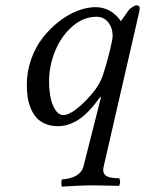

<svg xmlns="http://www.w3.org/2000/svg" viewBox="-20 -466 547 724"><path d="M165 -158.2Q165 -127.9 170.2 -100.6Q175.3 -73.2 188 -52.7Q200.7 -32.2 219.2 -32.2Q248 -32.2 299.3 -82.5Q350.6 -132.8 367.2 -180.2Q380.9 -220.7 392.8 -269Q404.8 -317.4 404.8 -330.1Q404.8 -361.3 387.9 -382.1Q371.1 -402.8 344.2 -402.8Q294.9 -402.8 253.2 -366.7Q211.4 -330.6 188.2 -274.4Q165 -218.3 165 -158.2ZM81.1 -147Q81.1 -196.8 97.7 -243.2Q114.3 -289.6 141.6 -324.2Q168.9 -358.9 202.9 -385.3Q236.8 -411.6 272.5 -425.3Q308.1 -439 339.8 -439Q398.4 -439 436 -386.2L464.8 -426.8Q470.2 -434.1 479.5 -439.9Q488.8 -445.8 496.1 -445.8Q498 -445.8 500.2 -445.1Q502.4 -444.3 504.6 -441.9Q506.8 -439.5 506.8 -436Q506.8 -430.7 504.9 -420.9L371.1 161.1Q369.1 170.9 369.1 174.8Q369.1 191.9 383.5 199Q397.9 206.1 429.2 206.1Q437 218.8 429.2 234.9Q427.2 234.9 407.7 234.4Q388.2 233.9 362.5 233.4Q336.9 232.9 319.8 232.9Q304.2 232.9 279.1 234.1Q253.9 235.4 234.4 236.6Q214.8 237.8 212.9 237.8Q210 223.6 212.9 210.9Q283.7 205.1 294.9 161.1L360.8 -99.1L357.9 -100.1Q314 -39.1 275.9 -14.6Q237.8 9.8 198.2 9.8Q170.9 9.8 149.9 0.5Q128.9 -8.8 116.2 -23.7Q103.5 -38.6 95.2 -59.6Q86.9 -80.6 84 -101.6Q81.1 -122.6 81.1 -147Z"/></svg>

Font: Common Serif
Style: Italic
Weight: 400
Italic angle: -12°
Designer: Philipp H. Poll, Khaled Hosny
Foundry: Stefan Peev, Context Ltd.
Version: Version 1.026